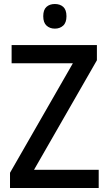

<svg xmlns="http://www.w3.org/2000/svg" viewBox="-20 -939 541 959"><path d="M473 0H30V-76L344 -623H38V-714H464V-638L150 -91H473ZM254 -919Q280 -919 296 -904.5Q312 -890 312 -858Q312 -826 295.5 -811Q279 -796 254 -796Q229 -796 212.5 -811Q196 -826 196 -858Q196 -890 212 -904.5Q228 -919 254 -919Z"/></svg>

Font: Noto Sans Gurmukhi SemiCondensed Medium
Style: Regular
Weight: 500
Width: 4
Designer: Jelle Bosma - Monotype Design Team
Foundry: Monotype Imaging Inc.
Version: Version 2.004; ttfautohint (v1.8.4.7-5d5b)